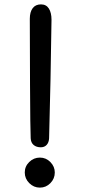

<svg xmlns="http://www.w3.org/2000/svg" viewBox="-20 -838 418 876"><path d="M120 -207Q118 -249 117 -449Q116 -649 116 -752Q116 -783 129 -800.5Q142 -818 167 -818Q191 -818 203 -799Q215 -780 215 -748Q214 -650 210.5 -477.5Q207 -305 204 -207Q203 -188 193 -177Q183 -166 166 -166Q146 -166 133.5 -176.5Q121 -187 120 -207ZM93 -51Q93 -79 113.5 -99Q134 -119 162 -119Q190 -119 210 -98.5Q230 -78 230 -51Q230 -23 210 -2.5Q190 18 162 18Q134 18 113.5 -2.5Q93 -23 93 -51Z"/></svg>

Font: Tsukimi Rounded SemiBold
Style: Regular
Weight: 600
Designer: Takashi Funayama
Foundry: Takashi Funayama
Version: Version 1.032; ttfautohint (v1.8.3)